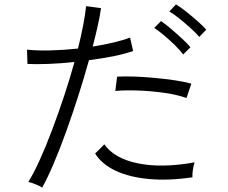

<svg xmlns="http://www.w3.org/2000/svg" viewBox="-20 -829 1040 874"><path d="M172 25Q160 17 141 9.5Q122 2 109 -1Q134 -41 161.5 -102Q189 -163 217 -237Q245 -311 271.5 -391Q298 -471 319 -547Q257 -540 200 -538Q143 -536 105 -538L103 -603Q147 -598 209 -599.5Q271 -601 335 -608Q349 -664 358.5 -713.5Q368 -763 372 -801L440 -792Q435 -757 425 -712Q415 -667 402 -617Q452 -625 496.5 -635.5Q541 -646 572 -658L586 -597Q554 -585 500.5 -574Q447 -563 385 -555Q363 -476 336.5 -393Q310 -310 281.5 -231Q253 -152 225 -86Q197 -20 172 25ZM856 -22Q749 -6 659.5 -14Q570 -22 507 -51.5Q444 -81 413 -130L455 -172Q499 -108 607.5 -85.5Q716 -63 866 -90Q861 -77 858 -56Q855 -35 856 -22ZM829 -383Q783 -399 724 -407Q665 -415 607 -417Q549 -419 505 -415L513 -480Q546 -482 590.5 -480.5Q635 -479 683 -474.5Q731 -470 775.5 -463.5Q820 -457 851 -448ZM887 -661Q871 -680 846.5 -702Q822 -724 796.5 -744.5Q771 -765 751 -777L781 -809Q800 -798 827 -776.5Q854 -755 879.5 -732.5Q905 -710 919 -694ZM814 -581Q799 -601 775.5 -624Q752 -647 727 -668Q702 -689 682 -702L713 -733Q731 -721 757.5 -698.5Q784 -676 809 -653Q834 -630 847 -614Z"/></svg>

Font: Zen Kaku Gothic New
Style: Regular
Weight: 400
Designer: Yoshimichi Ohira
Foundry: Positype
Version: Version 1.001